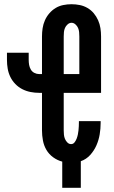

<svg xmlns="http://www.w3.org/2000/svg" viewBox="-20 -763 540 910"><path d="M275 127V3Q252 -3 232 -17.5Q212 -32 200 -52.5Q188 -73 183.5 -97Q179 -121 179 -145V-323H165Q145 -323 124.5 -327Q104 -331 85.5 -340.5Q67 -350 52.5 -365Q38 -380 29 -398.5Q20 -417 16.5 -437.5Q13 -458 13 -479V-513H116V-479Q116 -467 118 -455.5Q120 -444 126 -433.5Q132 -423 143 -417.5Q154 -412 165 -412H179V-590Q179 -610 182 -629.5Q185 -649 193 -667Q201 -685 214 -700Q227 -715 243.5 -725Q260 -735 279.5 -739Q299 -743 319 -743Q339 -743 358.5 -739Q378 -735 395 -725Q412 -715 424.5 -700Q437 -685 445 -667Q453 -649 456 -629.5Q459 -610 459 -590V-323H282V-145Q282 -135 283 -124.5Q284 -114 288 -104.5Q292 -95 299.5 -87.5Q307 -80 317 -80Q327 -80 333.5 -88.5Q340 -97 343.5 -106.5Q347 -116 349 -125.5Q351 -135 352 -145Q353 -155 353.5 -164.5Q354 -174 354 -184V-189H457V-180Q457 -153 452.5 -126Q448 -99 437 -74Q426 -49 407.5 -28.5Q389 -8 363 1V127ZM356 -412V-590Q356 -601 355 -611Q354 -621 350 -630.5Q346 -640 337.5 -647.5Q329 -655 319 -655Q309 -655 300.5 -647.5Q292 -640 288 -630.5Q284 -621 283 -611Q282 -601 282 -590V-412Z"/></svg>

Font: Iosevka Custom
Style: Bold
Weight: 700
Monospace: yes
Designer: Belleve Invis
Foundry: Belleve Invis
Version: Version 30.3.3; ttfautohint (v1.8.3)